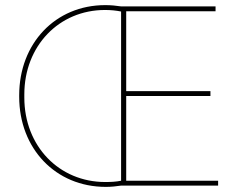

<svg xmlns="http://www.w3.org/2000/svg" viewBox="-20 -725 937 750"><path d="M453 -700C433 -703 413 -705 392 -705H391C196 -705 55 -555 55 -353V-347C55 -145 197 5 393 5H394C414 5 434 3 453 0H832V-19H473V-350H802V-369H473V-681H822V-700ZM453 -19C433 -15 413 -14 392 -14H391C211 -14 75 -154 75 -344V-356C75 -546 211 -686 390 -686H391C412 -686 433 -684 453 -680Z"/></svg>

Font: Fixel Display Thin
Style: Regular
Weight: 100
Designer: AlfaBravo + MacPaw
Foundry: Kyrylo Tkachov, Marchela Mozhyna, Serhii Makarenko, Maria Weinstein, Zakhar Kryvoshyya
Version: Version 1.211